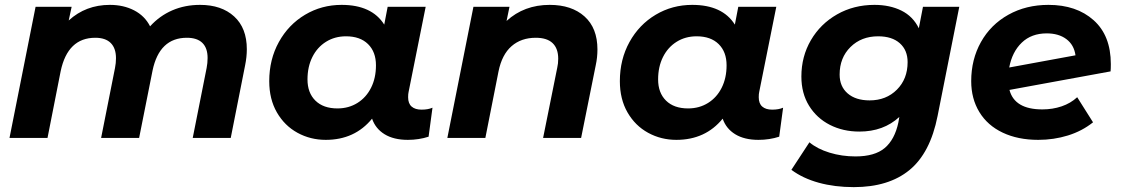

<svg xmlns="http://www.w3.org/2000/svg" viewBox="-20 -566 4599 788"><path d="M993 -364Q993 -332 986 -298L927 0H771L828 -287Q832 -307 832 -328Q832 -369 810.5 -390Q789 -411 747 -411Q634 -411 606 -276L551 0H395L452 -287Q456 -307 456 -327Q456 -368 434.5 -389.5Q413 -411 371 -411Q258 -411 229 -274L175 0H19L126 -538H274L262 -482Q332 -546 431 -546Q487 -546 530.5 -523.5Q574 -501 596 -458Q635 -501 687 -523.5Q739 -546 801 -546Q889 -546 941 -498.5Q993 -451 993 -364Z M1755 -124 1739 -5Q1699 8 1654 8Q1596 8 1558.5 -15Q1521 -38 1507 -79Q1436 8 1317 8Q1254 8 1201 -21Q1148 -50 1116.5 -104.5Q1085 -159 1085 -233Q1085 -322 1124.5 -393.5Q1164 -465 1232 -505.5Q1300 -546 1382 -546Q1506 -546 1557 -465L1571 -538H1727L1657 -189Q1655 -181 1655 -167Q1655 -141 1669.5 -128.5Q1684 -116 1710 -116Q1737 -116 1755 -124ZM1523 -298Q1523 -353 1490.5 -385Q1458 -417 1400 -417Q1354 -417 1318 -394.5Q1282 -372 1262 -332Q1242 -292 1242 -240Q1242 -185 1274.5 -153Q1307 -121 1365 -121Q1411 -121 1447 -143.5Q1483 -166 1503 -206Q1523 -246 1523 -298Z M2432 -363Q2432 -330 2425 -298L2365 0H2209L2267 -288Q2271 -305 2271 -325Q2271 -367 2248 -389Q2225 -411 2179 -411Q2119 -411 2079.5 -376.5Q2040 -342 2026 -273L1972 0H1816L1923 -538H2071L2059 -480Q2131 -546 2236 -546Q2326 -546 2379 -498.5Q2432 -451 2432 -363Z M3194 -124 3178 -5Q3138 8 3093 8Q3035 8 2997.5 -15Q2960 -38 2946 -79Q2875 8 2756 8Q2693 8 2640 -21Q2587 -50 2555.5 -104.5Q2524 -159 2524 -233Q2524 -322 2563.5 -393.5Q2603 -465 2671 -505.5Q2739 -546 2821 -546Q2945 -546 2996 -465L3010 -538H3166L3096 -189Q3094 -181 3094 -167Q3094 -141 3108.5 -128.5Q3123 -116 3149 -116Q3176 -116 3194 -124ZM2962 -298Q2962 -353 2929.5 -385Q2897 -417 2839 -417Q2793 -417 2757 -394.5Q2721 -372 2701 -332Q2681 -292 2681 -240Q2681 -185 2713.5 -153Q2746 -121 2804 -121Q2850 -121 2886 -143.5Q2922 -166 2942 -206Q2962 -246 2962 -298Z M3917 -538 3828 -90Q3798 62 3712.5 132Q3627 202 3484 202Q3406 202 3340.5 184Q3275 166 3228 131L3302 18Q3334 45 3384.5 60.5Q3435 76 3491 76Q3570 76 3611 41.5Q3652 7 3667 -63L3671 -86Q3606 -26 3507 -26Q3440 -26 3386 -53.5Q3332 -81 3300.5 -132Q3269 -183 3269 -252Q3269 -334 3308 -401Q3347 -468 3415.5 -507Q3484 -546 3569 -546Q3632 -546 3679.5 -522.5Q3727 -499 3751 -450L3768 -538ZM3705 -311Q3705 -360 3673 -388.5Q3641 -417 3584 -417Q3515 -417 3470.5 -373Q3426 -329 3426 -260Q3426 -211 3459 -182.5Q3492 -154 3549 -154Q3617 -154 3661 -198Q3705 -242 3705 -311Z M4539 -303Q4539 -283 4538 -273L4123 -197Q4144 -117 4258 -117Q4300 -117 4337 -129.5Q4374 -142 4401 -167L4466 -64Q4421 -28 4363 -10Q4305 8 4241 8Q4158 8 4095.5 -21.5Q4033 -51 3999.5 -106Q3966 -161 3966 -233Q3966 -322 4006 -393.5Q4046 -465 4118.5 -505.5Q4191 -546 4283 -546Q4398 -546 4468.5 -483Q4539 -420 4539 -303ZM4122 -289 4394 -339Q4388 -382 4356.5 -405.5Q4325 -429 4276 -429Q4213 -429 4173.5 -391Q4134 -353 4122 -289Z"/></svg>

Font: Montserrat Alternates
Style: Bold Italic
Weight: 700
Italic angle: -11.3°
Designer: Julieta Ulanovsky
Foundry: Julieta Ulanovsky
Version: Version 7.200